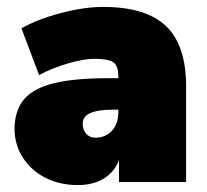

<svg xmlns="http://www.w3.org/2000/svg" viewBox="-20 -526 599 555"><path d="M518 -276V0H324V-64Q312 -30 281 -10.5Q250 9 205 9Q153 9 111.5 -12Q70 -33 46 -70.5Q22 -108 22 -155Q23 -208 50 -239.5Q77 -271 136 -285.5Q195 -300 294 -300H322V-306Q322 -336 307.5 -346Q293 -356 253 -356Q222 -356 176 -342.5Q130 -329 93 -309L42 -444Q87 -470 155 -488Q223 -506 278 -506Q402 -506 460 -450.5Q518 -395 518 -276ZM322 -202V-209H306Q219 -209 219 -169Q219 -151 229 -139.5Q239 -128 256 -128Q285 -128 303.5 -148Q322 -168 322 -202Z"/></svg>

Font: Nunito Sans Heavy
Style: Regular
Weight: 400
Designer: Vernon Adams
Foundry: Vernon Adams
Version: Version 2.500